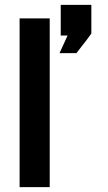

<svg xmlns="http://www.w3.org/2000/svg" viewBox="-20 -764 443 784"><path d="M223 -547 256 -619H228V-744H353V-627Q343 -612 292 -547ZM60 0V-689H183V0Z"/></svg>

Font: Coval
Style: Bold
Weight: 700
Foundry: Context Ltd
Version: Version 001.000